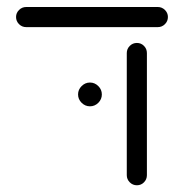

<svg xmlns="http://www.w3.org/2000/svg" viewBox="-20 -539 540 562"><path d="M27 -489.3Q27 -501.1 35.7 -509.8Q44.4 -518.5 56.7 -518.5H441.9Q454.1 -518.5 462.8 -509.8Q471.5 -501.1 471.5 -489.3Q471.5 -477 462.8 -468.3Q454.1 -459.6 441.9 -459.6H56.7Q44.4 -459.6 35.7 -468.3Q27 -477 27 -489.3ZM351.1 -26.3V-383.7Q351.1 -395.9 359.8 -404.6Q368.5 -413.3 380.7 -413.3Q393 -413.3 401.5 -404.6Q410 -395.9 410 -383.7V-26.3Q410 -14.1 401.5 -5.4Q393 3.3 380.7 3.3Q368.5 3.3 359.8 -5.4Q351.1 -14.1 351.1 -26.3ZM208.5 -262.6Q208.5 -276.7 218.9 -287Q229.3 -297.4 243.3 -297.4Q257.4 -297.4 267.8 -287Q278.1 -276.7 278.1 -262.6Q278.1 -248.5 267.8 -238.1Q257.4 -227.8 243.3 -227.8Q229.3 -227.8 218.9 -238.1Q208.5 -248.5 208.5 -262.6Z"/></svg>

Font: 26F Galaxy Hebrew Medium
Style: Regular
Weight: 500
Designer: C₂₉H₂₅N₃O₅
Version: Version 1.000